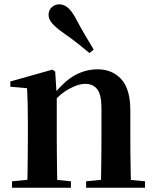

<svg xmlns="http://www.w3.org/2000/svg" viewBox="-20 -875 725 895"><path d="M36 0V-29.9L141.6 -40.2H204.7L310.6 -29.9V0ZM106.2 0Q107.9 -25.5 108.4 -67.4Q108.9 -109.4 109.4 -154.8Q109.9 -200.3 109.9 -234.8V-310.2Q109.9 -360 109 -393.7Q108.2 -427.5 106.2 -463.8L28.1 -470.7V-495.2L224.2 -550.4L237.2 -541.7L244.6 -428V-425.6V-234.8Q244.6 -200.3 245.1 -154.8Q245.6 -109.4 246.1 -67.4Q246.6 -25.5 247.6 0ZM381.3 0V-29.9L485.2 -40.2H547.8L655.9 -29.9V0ZM450 0Q451 -25.5 451.5 -66.9Q452 -108.4 452.5 -153.8Q453 -199.3 453 -234.8V-369.8Q453 -433.2 433.6 -458.7Q414.2 -484.2 376.2 -484.2Q345.6 -484.2 301.8 -460.5Q258.1 -436.8 212.5 -383.3L207.6 -425.7H222.9Q279.1 -497.3 329.7 -524.6Q380.3 -551.9 434.5 -551.9Q503.6 -551.9 545.5 -505.8Q587.5 -459.6 587.5 -360.5V-234.8Q587.5 -199.3 588 -153.8Q588.5 -108.4 589.3 -66.9Q590.2 -25.5 591.2 0ZM416.9 -643.7 397 -627.8Q370.8 -649.6 341.9 -672.6Q313 -695.5 269.4 -725.9Q239.1 -747.6 222.7 -766.9Q206.4 -786.2 206.4 -805.7Q206.4 -828.4 221.6 -841.6Q236.8 -854.8 255.1 -854.8Q277 -854.8 294.4 -840.9Q311.9 -826.9 329.8 -795.4Q357.2 -743.9 377.8 -709.2Q398.5 -674.4 416.9 -643.7Z"/></svg>

Font: Noto Serif HK ExtraLight
Style: Regular
Weight: 200
Designer: Ryoko NISHIZUKA 西塚涼子 (kana & ideographs); Frank Grießhammer (Latin, Greek & Cyrillic); Wenlong ZHANG 张文龙 (bopomofo); San
Foundry: Adobe
Version: Version 2.002-H1;hotconv 1.1.0;makeotfexe 2.6.0